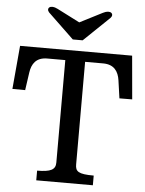

<svg xmlns="http://www.w3.org/2000/svg" viewBox="-62 -1012 800 1061"><g transform="rotate(5 337.5 -481.5)"><path d="M179.7 0H493.7V-53.7C407.2 -53.7 391.6 -67.9 391.6 -106.9V-675.8H491.7C553.2 -675.8 577.1 -638.2 584 -590.3L598.1 -491.2L668.9 -491.7L647.5 -732.4H25.9L4.4 -491.7L75.2 -491.2L89.4 -590.3C96.2 -638.2 120.1 -675.8 181.6 -675.8H281.7V-106.9C281.7 -67.9 254.9 -53.7 179.7 -53.7ZM367.7 -793 510.7 -930.2C530.3 -951.2 508.8 -976.6 465.8 -954.1L340.3 -890.1L214.8 -954.1C171.9 -976.6 150.4 -951.2 169.9 -930.2L313 -793Z"/></g></svg>

Font: Arbutus Slab
Style: Regular
Weight: 400
Designer: Karolina Lach
Foundry: Karolina Lach
Version: Version 1.001